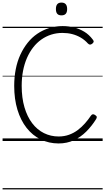

<svg xmlns="http://www.w3.org/2000/svg" viewBox="-20 -1092 815 1487"><path d="M434 19Q359 19 295.5 -12Q232 -43 186 -101.5Q140 -160 115 -242.5Q90 -325 90 -427Q90 -495 102 -556Q114 -617 137.5 -668Q161 -719 194 -760.5Q227 -802 269 -830.5Q311 -859 360.5 -874.5Q410 -890 465 -890Q511 -890 553 -879.5Q595 -869 632.5 -846.5Q670 -824 699 -785Q707 -775 705.5 -768.5Q704 -762 695 -754Q686 -747 678 -746.5Q670 -746 661 -755Q636 -783 605 -801Q574 -819 539 -828Q504 -837 464 -837Q418 -837 377 -824Q336 -811 300.5 -786Q265 -761 237 -725Q209 -689 189 -643.5Q169 -598 158.5 -543.5Q148 -489 148 -427Q148 -334 169.5 -261Q191 -188 229.5 -137.5Q268 -87 320.5 -61Q373 -35 434 -35Q478 -35 515 -48.5Q552 -62 582.5 -85Q613 -108 638.5 -137Q664 -166 684 -196Q691 -206 699 -207Q707 -208 717 -201Q729 -193 729.5 -186Q730 -179 724 -169Q691 -116 648 -73Q605 -30 551.5 -5.5Q498 19 434 19ZM456 -973Q434 -973 423.5 -985Q413 -997 413 -1022Q413 -1047 423.5 -1059.5Q434 -1072 456 -1072Q478 -1072 489 -1059.5Q500 -1047 500 -1022Q500 -997 489 -985Q478 -973 456 -973ZM0 365H775V375H0ZM0 -20H775V0H0ZM0 -505H775V-500H0ZM0 -885H775V-875H0Z"/></svg>

Font: Playwrite AT Guides
Style: Regular
Weight: 400
Designer: Veronika Burian, José Scaglione
Foundry: TypeTogether
Version: Version 1.003